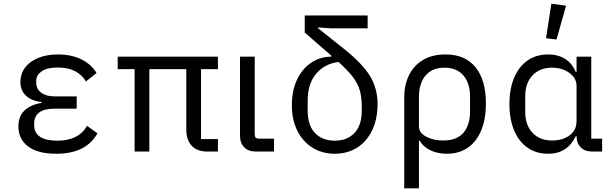

<svg xmlns="http://www.w3.org/2000/svg" viewBox="-20 -824 3340 1044"><path d="M510 -99Q478 -43 422.5 -15.5Q367 12 286 12Q185 12 132.5 -28Q80 -68 80 -137Q80 -190 112 -222Q144 -254 207 -265V-269Q152 -275 121.5 -303.5Q91 -332 91 -379Q91 -422 115.5 -455.5Q140 -489 186.5 -508.5Q233 -528 295 -528Q369 -528 423 -501Q477 -474 505 -427L447 -381Q427 -417 388 -437Q349 -457 294 -457Q235 -457 206 -436Q177 -415 177 -386V-374Q177 -341 203.5 -320.5Q230 -300 275 -300H397V-233H275Q221 -233 193.5 -212.5Q166 -192 166 -153V-141Q166 -102 197.5 -80.5Q229 -59 291 -59Q350 -59 390.5 -79.5Q431 -100 453 -140Z M712 -448H620V-516H1165V-448H1073V-68H1165V0H1107Q1051 0 1022 -32Q993 -64 993 -118V-448H792V0H712Z M1470 0H1370Q1330 0 1307.5 -23.5Q1285 -47 1285 -85V-516H1365V-96Q1365 -81 1370.5 -75.5Q1376 -70 1391 -70H1470Z M1779 -670 1709 -675V-671L1852 -557Q1952 -477 1992.5 -409.5Q2033 -342 2033 -259Q2033 -176 2003.5 -115Q1974 -54 1921.5 -21Q1869 12 1800 12Q1732 12 1679 -21Q1626 -54 1596.5 -113.5Q1567 -173 1567 -250Q1567 -334 1596.5 -394Q1626 -454 1675 -485Q1724 -516 1782 -516V-521L1637 -647V-740H1979V-670ZM1821 -487Q1746 -478 1699.5 -423.5Q1653 -369 1653 -277V-223Q1653 -142 1693 -100.5Q1733 -59 1800 -59Q1867 -59 1907 -100.5Q1947 -142 1947 -223V-241Q1947 -294 1937 -330.5Q1927 -367 1900.5 -403Q1874 -439 1821 -487Z M2178 -296Q2178 -361 2203.5 -414Q2229 -467 2279.5 -497.5Q2330 -528 2402 -528Q2509 -528 2565.5 -458.5Q2622 -389 2622 -262Q2622 -133 2565.5 -60.5Q2509 12 2410 12Q2360 12 2321 -6.5Q2282 -25 2262 -59H2258V200H2178ZM2536 -221V-295Q2536 -372 2499.5 -414Q2463 -456 2397 -456Q2331 -456 2294.5 -414Q2258 -372 2258 -295V-137Q2258 -102 2297 -81Q2336 -60 2390 -60Q2463 -60 2499.5 -101.5Q2536 -143 2536 -221Z M3254 0H3200Q3160 0 3137.5 -23Q3115 -46 3115 -84H3111Q3088 -36 3050.5 -12Q3013 12 2960 12Q2896 12 2848.5 -21Q2801 -54 2775.5 -115Q2750 -176 2750 -258Q2750 -340 2775.5 -401Q2801 -462 2848.5 -495Q2896 -528 2960 -528Q3014 -528 3052.5 -504Q3091 -480 3111 -432H3115V-516H3195V-70H3254ZM3115 -165V-357Q3115 -399 3076 -427.5Q3037 -456 2982 -456Q2915 -456 2875.5 -414Q2836 -372 2836 -302V-214Q2836 -144 2875.5 -102Q2915 -60 2982 -60Q3039 -60 3077 -88Q3115 -116 3115 -165ZM2949 -616 2978 -804 3058 -793 3006 -609Z"/></svg>

Font: iA Writer Quattro V
Style: Regular
Weight: 400
Designer: Mike Abbink, Paul van der Laan, Pieter van Rosmalen, Oliver Reichenstein
Foundry: Information Architects Inc.
Version: Version 2.000